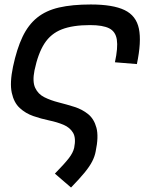

<svg xmlns="http://www.w3.org/2000/svg" viewBox="-20 -652 644 857"><path d="M297 185 225 123Q268 79 287 54.5Q306 30 311 8Q320 -36 306 -59.5Q292 -83 263.5 -95Q235 -107 199 -114.5Q163 -122 128.5 -134Q94 -146 68 -170Q42 -194 32.5 -238Q23 -282 38 -354Q55 -434 80.5 -487.5Q106 -541 145.5 -573Q185 -605 243.5 -618.5Q302 -632 385 -632Q484 -632 536 -607Q588 -582 600 -524Q612 -466 591 -366L493 -374Q507 -439 501.5 -475Q496 -511 467.5 -525.5Q439 -540 382 -540Q305 -540 256 -521Q207 -502 178.5 -458Q150 -414 134 -338Q124 -288 137 -260Q150 -232 178 -218Q206 -204 241.5 -195Q277 -186 312 -175Q347 -164 373.5 -142.5Q400 -121 410.5 -81.5Q421 -42 407 24Q403 46 391.5 68.5Q380 91 357.5 118.5Q335 146 297 185Z"/></svg>

Font: Victor Mono Thin
Style: Italic
Weight: 100
Italic angle: -12°
Monospace: yes
Designer: Rune Bjørnerås
Version: Version 1.561;gftools[0.9.30]